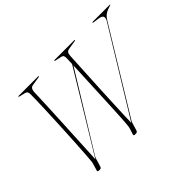

<svg xmlns="http://www.w3.org/2000/svg" viewBox="-136 -963 1226 1226"><g transform="rotate(-45 477.0 -350.0)"><path d="M793 -697Q793 -700 797 -700H949Q954 -700 954 -697.5Q954 -696.5 932.5 -689.5L925 -687Q908 -681.5 893.8 -669.8Q879.5 -658 867.5 -637.5L523.5 -74.5Q521.5 -70.5 519.2 -63.2Q517 -56 514 -46L504 -12Q500 0 489.5 0H477Q466 0 470.5 -13L483 -51.5Q485.5 -59.5 486.2 -67.8Q487 -76 488 -84Q489.5 -95 491.8 -135.5Q494 -176 496.8 -234.2Q499.5 -292.5 502.5 -357.5Q505.5 -422.5 508.2 -483.5Q511 -544.5 513 -589.5L200.5 -81.5Q197 -75.5 194.5 -68Q192 -60.5 189.5 -50.5L177 -10Q173 0 163 0H154Q140.5 0 144 -11L154.5 -46.5Q157 -54 158.8 -60.5Q160.5 -67 161 -72Q163 -89 166 -135Q169 -181 172.8 -245Q176.5 -309 180 -381.2Q183.5 -453.5 186.2 -524Q189 -594.5 189.5 -652Q189.5 -667 185.2 -674Q181 -681 168.5 -684L130.5 -693Q123.5 -695 123.5 -697.5Q123.5 -700 129 -700H302.5Q309 -700 309 -697Q309 -695 301 -693.5L244 -684.5Q229.5 -682.5 223.2 -673.5Q217 -664.5 216 -650.5Q214.5 -605 211.5 -535.5Q208.5 -466 204.5 -384.8Q200.5 -303.5 196.2 -221.2Q192 -139 188.5 -67.5L513.5 -602.5Q515 -634 515.5 -652Q516 -666.5 512 -674Q508 -681.5 496 -684L454 -693Q448 -694 448 -697Q448 -700 453 -700H631.5Q635 -700 635 -697.5Q635 -695 626 -693.5L570.5 -684.5Q556.5 -682.5 549.8 -674.5Q543 -666.5 542 -647Q541 -628.5 538.8 -585.2Q536.5 -542 533.5 -484Q530.5 -426 527.2 -362.8Q524 -299.5 521.5 -240.5Q519 -181.5 517 -136.2Q515 -91 515 -69.5L864 -639.5Q875 -657.5 870.5 -671Q866 -684.5 835 -688.5L798 -693.5Q793 -694.5 793 -697Z"/></g></svg>

Font: Fraunces 144pt Thin
Style: Italic
Weight: 100
Italic angle: -16°
Version: Version 1.000;[b76b70a41]